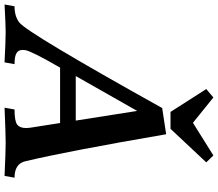

<svg xmlns="http://www.w3.org/2000/svg" viewBox="-132 -881 958 844"><g transform="rotate(90 347.0 -459.0)"><path d="M698.2 0Q590.8 -4.9 551.8 -4.9Q512.2 -4.9 398.4 0L406.2 -43.9Q457 -43.9 472.4 -55.4Q487.8 -66.9 487.8 -94.2Q487.8 -106.4 484.4 -125.5L465.8 -244.1H222.2Q150.9 -120.6 145.5 -91.8L144.5 -79.1Q144.5 -60.5 159.2 -52.2Q173.8 -43.9 207 -43.9L199.2 0Q102.5 -4.9 66.4 -4.9Q34.7 -4.9 -55.2 0L-47.4 -43.9Q-2 -43.9 24.9 -65.9Q72.3 -105 399.9 -692.9L515.1 -710.4Q589.8 -275.9 633.8 -91.8Q644.5 -43.9 706.1 -43.9ZM455.1 -313 412.6 -583 259.3 -313ZM491.2 -729.5H417L316.4 -886.7L353.5 -918L464.8 -828.1L608.4 -918L638.7 -886.7Z"/></g></svg>

Font: Kelvinch
Style: Bold Italic
Weight: 700
Italic angle: -10°
Designer: Paul James Miller
Foundry: High-Logic / Made with FontCreator
Version: Version 3.30 September 23, 2016